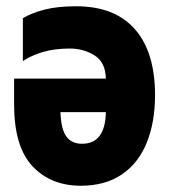

<svg xmlns="http://www.w3.org/2000/svg" viewBox="-20 -583 540 613"><path d="M223 -563Q346 -563 410.5 -490Q475 -417 475 -279Q475 -193 448.5 -127.5Q422 -62 369 -26Q316 10 238 10Q142 10 83.5 -52.5Q25 -115 25 -250V-332H318Q317 -384 282 -406Q247 -428 203 -428Q154 -428 117 -417Q80 -406 53 -388V-525Q82 -542 123 -552.5Q164 -563 223 -563ZM173 -225Q175 -170 192 -147Q209 -124 242 -124Q316 -124 318 -225Z"/></svg>

Font: Noto Sans Mono ExtraCondensed Black
Style: Regular
Weight: 900
Width: 2
Designer: Monotype Design Team
Foundry: Monotype Imaging Inc.
Version: Version 2.014